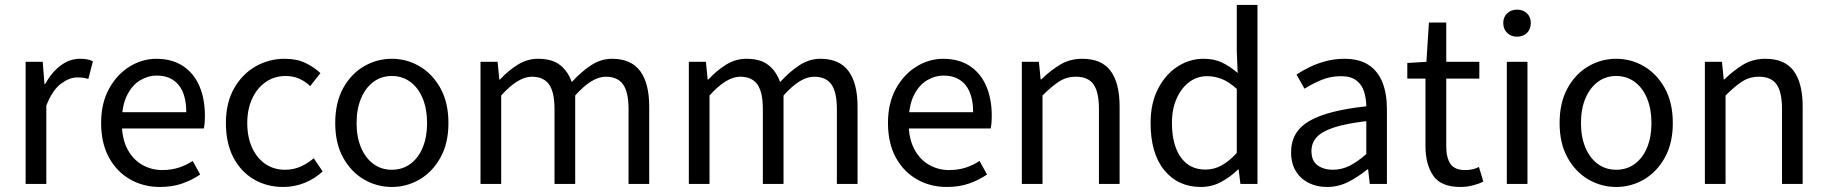

<svg xmlns="http://www.w3.org/2000/svg" viewBox="-20 -732 7269 764"><path d="M82 0V-486.1H150L156.9 -397.6H159.6Q185.1 -444.1 221.1 -471.1Q257.1 -498.1 297.9 -498.1Q313.9 -498.1 326.2 -495.9Q338.5 -493.7 349.7 -488.1L331.6 -417.9Q321.2 -420.9 311.8 -422.4Q302.3 -423.9 287.2 -423.9Q256.4 -423.9 222.8 -399.1Q189.2 -374.3 164.3 -312.1V0Z M616.4 12Q550.8 12 497.7 -18.3Q444.5 -48.6 413.4 -105.5Q382.4 -162.5 382.4 -242.9Q382.4 -322.1 414.1 -379.2Q445.7 -436.4 495.8 -467.2Q545.8 -498 601.9 -498Q664.3 -498 707.5 -469.7Q750.8 -441.5 773.1 -390.3Q795.4 -339.2 795.4 -270Q795.4 -257.5 794.5 -245.2Q793.6 -232.9 790.9 -220.8H441.3V-285.6H721.2Q721.2 -356.4 690.7 -393.9Q660.1 -431.3 603.1 -431.3Q569.7 -431.3 538 -412.7Q506.3 -394 485.5 -352.8Q464.7 -311.5 464.7 -243.7Q464.7 -181.8 486.4 -139.9Q508.2 -98 545.1 -76.6Q581.9 -55.3 625.7 -55.3Q661.2 -55.3 691.4 -65Q721.7 -74.8 746.7 -91.6L776.6 -37.7Q745.3 -16 705.7 -2Q666.1 12 616.4 12Z M1106.9 12Q1042.2 12 990.6 -18.1Q939 -48.1 908.9 -105Q878.9 -161.9 878.9 -242.4Q878.9 -323.5 911.7 -380.8Q944.4 -438 997.5 -468Q1050.6 -498.1 1112.8 -498.1Q1160.9 -498.1 1195.2 -481.6Q1229.5 -465 1255 -441L1214.2 -389.4Q1194.4 -408.3 1170.3 -419Q1146.3 -429.6 1116.5 -429.6Q1072.4 -429.6 1038.1 -406.1Q1003.7 -382.6 983.8 -340.3Q963.9 -298.1 963.9 -242.4Q963.9 -186.7 982.9 -144.8Q1001.9 -102.9 1035.7 -79.7Q1069.6 -56.5 1114.2 -56.5Q1148.6 -56.5 1177.3 -69.7Q1206 -82.9 1228.4 -102.2L1264 -49.8Q1231.5 -20 1191.2 -4Q1150.9 12 1106.9 12Z M1539.2 12Q1479.6 12 1428.1 -18.1Q1376.7 -48.1 1345.3 -105Q1313.9 -161.9 1313.9 -242.4Q1313.9 -323.5 1345.3 -380.8Q1376.7 -438 1428.1 -468Q1479.6 -498.1 1539.2 -498.1Q1598.7 -498.1 1649.9 -468Q1701 -438 1732.7 -380.8Q1764.4 -323.5 1764.4 -242.4Q1764.4 -161.9 1732.7 -105Q1701 -48.1 1649.9 -18.1Q1598.7 12 1539.2 12ZM1539.2 -56.5Q1581 -56.5 1612.8 -79.7Q1644.6 -102.9 1662 -144.8Q1679.4 -186.7 1679.4 -242.4Q1679.4 -298.1 1662 -340.3Q1644.6 -382.6 1612.8 -406.1Q1581 -429.6 1539.2 -429.6Q1497.4 -429.6 1465.9 -406.1Q1434.4 -382.6 1416.6 -340.3Q1398.9 -298.1 1398.9 -242.4Q1398.9 -186.7 1416.6 -144.8Q1434.4 -102.9 1465.9 -79.7Q1497.4 -56.5 1539.2 -56.5Z M1892 0V-486.1H1960L1966.9 -415.6H1969.6Q2001.5 -450.3 2039.5 -474.2Q2077.5 -498.1 2120.9 -498.1Q2177 -498.1 2208.6 -473.2Q2240.2 -448.2 2255.1 -405.5Q2293.1 -446.9 2332.2 -472.5Q2371.4 -498.1 2415.4 -498.1Q2490.9 -498.1 2527.1 -449.5Q2563.3 -401 2563.3 -308V0H2481.1V-297.4Q2481.1 -365.6 2459.3 -396.1Q2437.5 -426.7 2390.6 -426.7Q2362.4 -426.7 2332.5 -408.2Q2302.7 -389.7 2268.8 -352V0H2186.5V-297.4Q2186.5 -365.6 2164.7 -396.1Q2143 -426.7 2096.1 -426.7Q2041.3 -426.7 1974.3 -352V0Z M2721 0V-486.1H2789L2795.9 -415.6H2798.6Q2830.5 -450.3 2868.5 -474.2Q2906.5 -498.1 2949.9 -498.1Q3006 -498.1 3037.6 -473.2Q3069.2 -448.2 3084.1 -405.5Q3122.1 -446.9 3161.2 -472.5Q3200.4 -498.1 3244.4 -498.1Q3319.9 -498.1 3356.1 -449.5Q3392.3 -401 3392.3 -308V0H3310.1V-297.4Q3310.1 -365.6 3288.3 -396.1Q3266.5 -426.7 3219.6 -426.7Q3191.4 -426.7 3161.5 -408.2Q3131.7 -389.7 3097.8 -352V0H3015.5V-297.4Q3015.5 -365.6 2993.7 -396.1Q2972 -426.7 2925.1 -426.7Q2870.3 -426.7 2803.3 -352V0Z M3747.4 12Q3681.8 12 3628.7 -18.3Q3575.5 -48.6 3544.4 -105.5Q3513.4 -162.5 3513.4 -242.9Q3513.4 -322.1 3545.1 -379.2Q3576.7 -436.4 3626.8 -467.2Q3676.8 -498 3732.9 -498Q3795.3 -498 3838.5 -469.7Q3881.8 -441.5 3904.1 -390.3Q3926.4 -339.2 3926.4 -270Q3926.4 -257.5 3925.5 -245.2Q3924.6 -232.9 3921.9 -220.8H3572.3V-285.6H3852.2Q3852.2 -356.4 3821.7 -393.9Q3791.1 -431.3 3734.1 -431.3Q3700.7 -431.3 3669 -412.7Q3637.3 -394 3616.5 -352.8Q3595.7 -311.5 3595.7 -243.7Q3595.7 -181.8 3617.4 -139.9Q3639.2 -98 3676.1 -76.6Q3712.9 -55.3 3756.7 -55.3Q3792.2 -55.3 3822.4 -65Q3852.7 -74.8 3877.7 -91.6L3907.6 -37.7Q3876.3 -16 3836.7 -2Q3797.1 12 3747.4 12Z M4046 0V-486.1H4114L4120.9 -416H4123.6Q4158.7 -450.7 4197.8 -474.4Q4237 -498.1 4286.7 -498.1Q4364 -498.1 4399.6 -449.5Q4435.1 -401 4435.1 -308V0H4352.9V-297.4Q4352.9 -365.6 4331.4 -396.1Q4309.9 -426.7 4261.2 -426.7Q4223.9 -426.7 4194.6 -407.8Q4165.3 -389 4128.3 -352V0Z M4758.6 12Q4667.5 12 4612.9 -54.7Q4558.4 -121.4 4558.4 -242.4Q4558.4 -321.3 4587.9 -378.5Q4617.4 -435.7 4665.3 -466.9Q4713.3 -498.1 4768.7 -498.1Q4811.6 -498.1 4842.5 -483.3Q4873.4 -468.6 4904.9 -441.8L4901.4 -525.2V-712.4H4983.7V0H4915.8L4908.8 -57.4H4906.1Q4877.9 -29.2 4840.1 -8.6Q4802.3 12 4758.6 12ZM4776.8 -57.2Q4810.7 -57.2 4841 -73.9Q4871.4 -90.5 4901.4 -123.6V-378.3Q4870.6 -406.2 4841.9 -417.6Q4813.2 -428.9 4782.9 -428.9Q4744 -428.9 4712.5 -405.7Q4681.1 -382.5 4662.2 -340.5Q4643.4 -298.5 4643.4 -243.2Q4643.4 -155.9 4678.2 -106.6Q4713.1 -57.2 4776.8 -57.2Z M5260.3 12Q5219.6 12 5187.2 -4.3Q5154.8 -20.5 5136.1 -51.5Q5117.4 -82.4 5117.4 -126.2Q5117.4 -208 5189.4 -250.2Q5261.4 -292.3 5416.7 -309Q5416.5 -339.5 5408 -367Q5399.5 -394.6 5377.5 -411.7Q5355.4 -428.9 5315.9 -428.9Q5274.1 -428.9 5237.1 -413.4Q5200 -397.9 5170.9 -379L5139 -435.4Q5161.3 -450.4 5191 -464.9Q5220.7 -479.4 5255.9 -488.7Q5291.1 -498 5330.1 -498Q5389.2 -498 5426.4 -473.3Q5463.6 -448.6 5481.2 -403.6Q5498.8 -358.6 5498.8 -297.7V0H5430.5L5424.1 -57.9H5420.8Q5385.7 -29.1 5345.8 -8.5Q5305.9 12 5260.3 12ZM5283.2 -56.5Q5318.6 -56.5 5350.1 -72.3Q5381.6 -88.1 5416.7 -118.9V-249.9Q5335 -240.4 5287.3 -224.5Q5239.6 -208.6 5219 -185.6Q5198.5 -162.7 5198.5 -131.5Q5198.5 -91.2 5223.3 -73.8Q5248.1 -56.5 5283.2 -56.5Z M5791.2 12Q5713.5 12 5682.9 -33.2Q5652.2 -78.5 5652.2 -150.5V-419.3H5579.9V-481.4L5655.9 -486L5666 -642.3H5734.9V-486H5866.5V-419.3H5734.9V-149Q5734.9 -104.8 5751.5 -80Q5768.2 -55.3 5809.7 -55.3Q5823.1 -55.3 5836.9 -57.8Q5850.7 -60.4 5865 -67.6L5882.5 -9.4Q5863.5 0 5839.8 6Q5816.1 12 5791.2 12Z M5975.9 0V-486H6058V0ZM6016.5 -586Q5992.8 -586 5977.3 -601Q5961.7 -616 5961.7 -640.4Q5961.7 -664.2 5977.3 -678.9Q5992.8 -693.6 6016.5 -693.6Q6040.8 -693.6 6056.1 -678.9Q6071.3 -664.2 6071.3 -640.4Q6071.3 -616 6056.1 -601Q6040.8 -586 6016.5 -586Z M6411.2 12Q6351.6 12 6300.1 -18.1Q6248.7 -48.1 6217.3 -105Q6185.9 -161.9 6185.9 -242.4Q6185.9 -323.5 6217.3 -380.8Q6248.7 -438 6300.1 -468Q6351.6 -498.1 6411.2 -498.1Q6470.7 -498.1 6521.9 -468Q6573 -438 6604.7 -380.8Q6636.4 -323.5 6636.4 -242.4Q6636.4 -161.9 6604.7 -105Q6573 -48.1 6521.9 -18.1Q6470.7 12 6411.2 12ZM6411.2 -56.5Q6453 -56.5 6484.8 -79.7Q6516.6 -102.9 6534 -144.8Q6551.4 -186.7 6551.4 -242.4Q6551.4 -298.1 6534 -340.3Q6516.6 -382.6 6484.8 -406.1Q6453 -429.6 6411.2 -429.6Q6369.4 -429.6 6337.9 -406.1Q6306.4 -382.6 6288.6 -340.3Q6270.9 -298.1 6270.9 -242.4Q6270.9 -186.7 6288.6 -144.8Q6306.4 -102.9 6337.9 -79.7Q6369.4 -56.5 6411.2 -56.5Z M6764 0V-486.1H6832L6838.9 -416H6841.6Q6876.7 -450.7 6915.8 -474.4Q6955 -498.1 7004.7 -498.1Q7082 -498.1 7117.6 -449.5Q7153.1 -401 7153.1 -308V0H7070.9V-297.4Q7070.9 -365.6 7049.4 -396.1Q7027.9 -426.7 6979.2 -426.7Q6941.9 -426.7 6912.6 -407.8Q6883.3 -389 6846.3 -352V0Z"/></svg>

Font: Source Sans 3 Variable
Style: Regular
Weight: 200
Designer: Paul D. Hunt
Foundry: Adobe Systems Incorporated
Version: Version 3.026